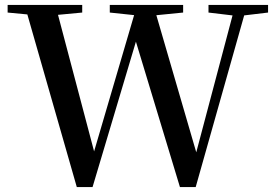

<svg xmlns="http://www.w3.org/2000/svg" viewBox="-20 -755 1115 780"><path d="M292 5 80 -735H205L371 -107H353L357 -122L537 -735H603L787 -103H769L773 -120L936 -735H984L775 5H711L523 -616H542L537 -602L356 5ZM11 -704V-735H314V-704L176 -691H148ZM426 -704V-735H724V-704L593 -691H549ZM827 -704V-735H1069V-704L960 -691H936Z"/></svg>

Font: Noto Serif SC ExtraLight SemiBold
Style: Regular
Weight: 600
Version: Version 2.002-H1;hotconv 1.1.0;makeotfexe 2.6.0